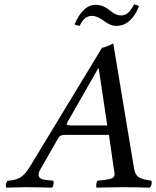

<svg xmlns="http://www.w3.org/2000/svg" viewBox="-20 -859 716 881"><path d="M309.1 -283.2H472.2L433.1 -544.9H430.2L288.1 -295.9Q286.1 -292 286.1 -290Q286.1 -283.2 309.1 -283.2ZM8.8 2Q2.4 -13.7 15.1 -29.8Q51.3 -31.2 74.2 -45.4Q97.2 -59.6 122.1 -102.1L448.2 -640.1Q455.1 -640.1 472.2 -647Q489.3 -653.8 496.1 -658.2H500L595.2 -85Q600.1 -59.1 613.3 -48.3Q626.5 -37.6 654.8 -33.2L674.8 -29.8Q679.7 -13.2 668 2Q595.7 0 553.2 0Q504.9 0 422.9 2Q420.9 -1 421.9 -12.7Q422.9 -24.4 428.2 -29.8L458 -33.2Q483.9 -36.1 494.9 -41.7Q505.9 -47.4 505.9 -60.1Q505.9 -65.4 501 -92.8L480 -240.2H283.2Q266.1 -240.2 258.8 -236.8Q251.5 -233.4 246.1 -223.1L163.1 -78.1Q157.2 -67.9 157.2 -57.1Q157.2 -36.1 192.9 -33.2L224.1 -29.8Q227.1 -23.4 225.6 -13.9Q224.1 -4.4 219.2 2Q148.9 0 94.2 0Q81.1 0 8.8 2ZM536.1 -788.1Q552.2 -788.1 565.9 -798.8Q579.6 -809.6 595.2 -838.9Q611.3 -835.4 618.2 -831.1Q582 -740.2 513.2 -740.2Q485.8 -740.2 454.1 -765.1Q424.8 -786.1 403.8 -786.1Q384.3 -786.1 371.1 -775.9Q357.9 -765.6 345.2 -740.2Q325.7 -744.1 321.8 -747.1Q341.8 -792 365.5 -814.5Q389.2 -836.9 419.9 -836.9Q453.1 -836.9 486.8 -809.1Q511.2 -788.1 536.1 -788.1Z"/></svg>

Font: Common Serif News
Style: Italic
Weight: 450
Italic angle: -12°
Designer: Philipp H. Poll, Khaled Hosny
Foundry: Stefan Peev, Context Ltd.
Version: Version 1.026